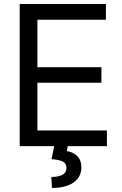

<svg xmlns="http://www.w3.org/2000/svg" viewBox="-20 -727 607 955"><path d="M78.1 -707H506.8V-628.9H166V-392.6H484.4V-315.4H166V-78.1H511.7V0H316.9L312.5 24.4Q343.3 29.3 364 49.3Q384.8 69.3 384.8 106.4Q384.8 136.7 367.9 159.7Q351.1 182.6 318.1 195.3Q285.2 208 238.3 208L235.4 153.3Q270 153.3 290.3 142.6Q310.5 131.8 310.5 109.4Q310.5 93.8 303 85Q295.4 76.2 279.8 71.5Q264.2 66.9 236.3 64.5L249.5 0H78.1Z"/></svg>

Font: Pretendard JP
Style: Regular
Weight: 400
Designer: Base glyphs from Inter by Rasmus Andersson; Hangeul glyphs from Noto Sans CJK(Source Han Sans) by Jang Soo-young and Kan
Foundry: Kil Hyung-jin
Version: Version 1.309